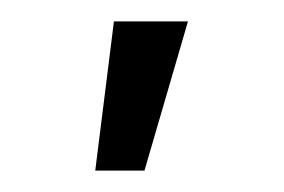

<svg xmlns="http://www.w3.org/2000/svg" viewBox="-20 -777 268 181"><path d="M69.8 -616.2 87.4 -756.8H157.2L116.2 -616.2Z"/></svg>

Font: Inter 16pt Light
Style: Regular
Weight: 300
Version: Version 4.001;git-66647c0bb